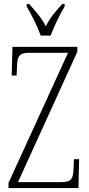

<svg xmlns="http://www.w3.org/2000/svg" viewBox="-20 -951 451 971"><path d="M186 -771H236C253 -816 283 -880 307 -918V-931H295C260 -892 234 -864 212 -818C188 -864 162 -892 127 -931H115V-918C138 -880 170 -816 186 -771ZM23 0H377L380 -146H354L352 -101C350 -49 343 -30 291 -30H71L371 -689V-714H43L39 -569H64L66 -613C67 -665 76 -684 127 -684H324L23 -26Z"/></svg>

Font: Noto Serif Lao ExtraCondensed ExtraLight
Style: Regular
Weight: 200
Width: 2
Designer: Monotype Design Team
Foundry: Monotype Imaging Inc.
Version: Version 2.003